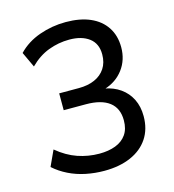

<svg xmlns="http://www.w3.org/2000/svg" viewBox="-108 -804 816 903"><g transform="rotate(-15 300.0 -352.5)"><path d="M290 9Q244 9 200 0Q156 -9 117.5 -28Q79 -47 49 -74L84 -150Q132 -110 183 -92.5Q234 -75 288 -75Q333 -75 367 -88Q401 -101 420 -128Q439 -155 439 -197Q439 -256 400 -286Q361 -316 286 -316H178V-398H274Q318 -398 351 -412.5Q384 -427 402.5 -455Q421 -483 421 -523Q421 -576 385 -603Q349 -630 289 -630Q236 -630 187 -611.5Q138 -593 96 -551L61 -626Q103 -670 165 -692Q227 -714 294 -714Q363 -714 412.5 -692.5Q462 -671 489 -630Q516 -589 516 -532Q516 -471 482 -425.5Q448 -380 389 -362V-365Q433 -357 465.5 -334Q498 -311 516 -275Q534 -239 534 -192Q534 -129 504 -84Q474 -39 419 -15Q364 9 290 9Z"/></g></svg>

Font: Nunito Sans 12pt ExtraLight 9pt Medium
Style: Regular
Weight: 500
Version: Version 3.101;gftools[0.9.27]